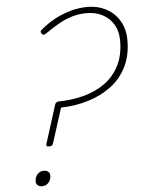

<svg xmlns="http://www.w3.org/2000/svg" viewBox="-65 -1066 843 1131"><g transform="rotate(-5 356.5 -500.5)"><path d="M199 -216Q189 -216 185.5 -219.5Q182 -223 184 -231L256 -459Q259 -468 266 -471.5Q273 -475 277 -475Q357 -476 428 -495Q499 -514 553 -553Q607 -592 638.5 -653.5Q670 -715 670 -800Q670 -857 646 -896.5Q622 -936 581 -957.5Q540 -979 487 -979Q442 -979 401.5 -967Q361 -955 322 -933Q283 -911 240 -881Q231 -874 224 -874.5Q217 -875 212 -883Q207 -890 208.5 -895.5Q210 -901 219 -907Q256 -939 300.5 -963Q345 -987 394.5 -1001Q444 -1015 497 -1015Q556 -1015 605.5 -989Q655 -963 684 -914Q713 -865 713 -799Q713 -709 679 -641.5Q645 -574 585.5 -530Q526 -486 450 -463Q374 -440 289 -438L223 -231Q220 -223 215 -219.5Q210 -216 199 -216ZM138 14Q122 14 112 5.5Q102 -3 102 -16Q102 -42 117 -59Q132 -76 154 -76Q171 -76 181 -68Q191 -60 191 -46Q191 -20 176 -3Q161 14 138 14Z"/></g></svg>

Font: Playwrite RO Thin
Style: Regular
Weight: 250
Version: Version 1.002